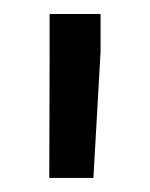

<svg xmlns="http://www.w3.org/2000/svg" viewBox="-20 -770 214 274"><path d="M123.5 -695.8V-750H50.8V-688L50.3 -516.1H113.3Z"/></svg>

Font: Dirooz FD
Style: FD
Weight: 400
Foundry: DejaVu fonts team - Redesigned by Saber Rastikerdar
Version: Version 0.2.1